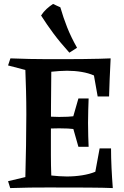

<svg xmlns="http://www.w3.org/2000/svg" viewBox="-20 -957 629 977"><path d="M401 -371V-295Q377 -298 360 -300Q343 -302 325 -303Q307 -304 281 -304Q257 -304 230.5 -303Q204 -302 171 -298V-368Q206 -365 231.5 -363.5Q257 -362 281 -362Q307 -362 325 -363Q343 -364 360.5 -366Q378 -368 401 -371ZM431 -456Q430 -426 429 -395.5Q428 -365 428 -332Q428 -299 429 -265Q430 -231 431 -210H379L350 -312V-355L379 -456ZM554 0Q510 -2 426.5 -2.5Q343 -3 225 -3Q177 -3 132 -2.5Q87 -2 32 0L21 -35L109 -56Q111 -137 112.5 -217Q114 -297 114 -376Q114 -439 112.5 -494Q111 -549 109 -601L21 -624L33 -660Q83 -658 130.5 -657Q178 -656 220 -656Q256 -656 304 -656Q352 -656 399.5 -656.5Q447 -657 486 -658Q525 -659 543 -660Q540 -602 538 -553Q536 -504 535 -466H477L458 -573Q431 -585 395.5 -591Q360 -597 321 -597Q302 -597 281.5 -595.5Q261 -594 241 -592Q240 -499 239.5 -418Q239 -337 239 -263Q239 -217 239 -166.5Q239 -116 241 -64Q260 -62 280 -60.5Q300 -59 320 -59Q360 -59 398 -65Q436 -71 465 -83L487 -202H545Q545 -156 547.5 -103.5Q550 -51 554 0ZM250 -937Q259 -933 269 -928Q279 -923 287 -920Q302 -868 321.5 -818.5Q341 -769 372 -714L333 -689Q286 -741 252.5 -786Q219 -831 189 -878Q201 -897 217 -911.5Q233 -926 250 -937Z"/></svg>

Font: Ruwudu SemiBold
Style: Regular
Weight: 600
Designer: Becca Hirsbrunner Spalinger
Foundry: SIL International
Version: Version 3.000